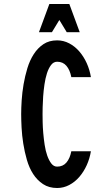

<svg xmlns="http://www.w3.org/2000/svg" viewBox="-20 -932 505 961"><path d="M266 -98Q295 -98 312.5 -118.5Q330 -139 337 -175H435Q429 -138 414 -105Q399 -72 377 -46.5Q355 -21 326.5 -6Q298 9 266 9Q225 9 195.5 -10.5Q166 -30 146 -61Q126 -92 114.5 -132Q103 -172 96.5 -213Q90 -254 88 -293Q86 -332 86 -361Q86 -391 88.5 -430Q91 -469 98 -510Q105 -551 117 -590.5Q129 -630 149 -661Q169 -692 197.5 -711Q226 -730 266 -730Q298 -730 326.5 -715Q355 -700 377 -674.5Q399 -649 414 -616Q429 -583 435 -546H337Q330 -582 312.5 -602.5Q295 -623 266 -623Q248 -623 235.5 -606.5Q223 -590 215 -565Q207 -540 202.5 -509Q198 -478 196 -449Q194 -420 193.5 -396Q193 -372 193 -361Q193 -346 193.5 -320.5Q194 -295 196.5 -266Q199 -237 203.5 -207Q208 -177 216.5 -153Q225 -129 237 -113.5Q249 -98 266 -98ZM227 -912H327L379 -771H314L277 -832L240 -771H175Z"/></svg>

Font: Osterbar
Style: Regular
Weight: 500
Width: 3
Designer: Peter Wiegel, Basierend auf Erbar schmal-halbfette Grotesk v. Jacob Erbar
Foundry: Peter Wiegel
Version: Version 1.0